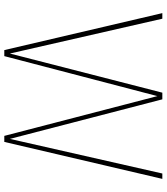

<svg xmlns="http://www.w3.org/2000/svg" viewBox="39 -814 775 893"><g transform="rotate(90 426.5 -367.5)"><path d="M812 -735H787L626 -26L442 -735H411L229 -26L67 -735H41L213 0H241L427 -712L612 0H640Z"/></g></svg>

Font: Glow Sans SC Normal Thin
Style: Regular
Weight: 100
Designer: Ryoko NISHIZUKA (kana, bopomofo & ideographs); Paul D. Hunt (Latin, Greek & Cyrillic); Sandoll Communications, Soo-young
Version: Version 0.93